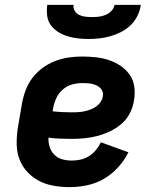

<svg xmlns="http://www.w3.org/2000/svg" viewBox="-20 -760 640 788"><path d="M266 8Q233 8 201 2.5Q169 -3 141.5 -17Q114 -31 92.5 -54Q71 -77 60 -106Q49 -135 48.5 -168Q48 -201 53 -234L70 -334Q75 -362 85 -389Q95 -416 112.5 -439.5Q130 -463 154.5 -481Q179 -499 206.5 -509.5Q234 -520 261.5 -524Q289 -528 317 -528Q345 -528 373 -525Q401 -522 426.5 -513.5Q452 -505 474.5 -490Q497 -475 512 -453.5Q527 -432 531 -404.5Q535 -377 530 -348Q526 -322 513.5 -296.5Q501 -271 479 -252Q457 -233 431.5 -221Q406 -209 379.5 -202Q353 -195 326 -192.5Q299 -190 273 -190Q249 -190 225.5 -191Q202 -192 179 -195Q178 -175 184 -156.5Q190 -138 203.5 -124.5Q217 -111 236 -106Q255 -101 275 -101Q293 -101 311 -105Q329 -109 345 -119Q361 -129 373.5 -144Q386 -159 394 -176L507 -135Q490 -101 464 -72.5Q438 -44 405.5 -25.5Q373 -7 337 0.5Q301 8 266 8ZM273 -299Q285 -299 297.5 -299.5Q310 -300 323 -302.5Q336 -305 348.5 -309.5Q361 -314 372.5 -321.5Q384 -329 392 -340.5Q400 -352 402 -364Q404 -375 401 -384Q398 -393 391 -399.5Q384 -406 375 -410Q366 -414 356.5 -416Q347 -418 337 -418.5Q327 -419 317 -419Q296 -419 275 -413Q254 -407 237 -392Q220 -377 211 -357Q202 -337 198 -316L196 -303Q216 -301 234.5 -300Q253 -299 273 -299ZM343 -600Q321 -600 299 -602.5Q277 -605 256.5 -611.5Q236 -618 218.5 -629Q201 -640 188.5 -657Q176 -674 173.5 -696Q171 -718 174 -740H282Q280 -726 287 -715Q294 -704 305.5 -698.5Q317 -693 330.5 -691.5Q344 -690 358 -690Q372 -690 385.5 -691.5Q399 -693 412.5 -698.5Q426 -704 437 -715Q448 -726 450 -740H558Q555 -718 544.5 -696Q534 -674 516.5 -657Q499 -640 477.5 -629Q456 -618 433.5 -611.5Q411 -605 388 -602.5Q365 -600 343 -600Z"/></svg>

Font: Iosevka Extrabold Extended
Style: Italic
Weight: 800
Width: 7
Italic angle: -9°
Monospace: yes
Designer: Belleve Invis
Foundry: Belleve Invis
Version: Version 32.5.0; ttfautohint (v1.8.4)